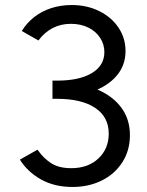

<svg xmlns="http://www.w3.org/2000/svg" viewBox="-20 -732 584 764"><path d="M59.2 -96.8 128.8 -136.2 132.3 -132.3Q153 -102.7 183.3 -82.8Q213.7 -62.8 263.3 -62.8Q330.7 -62.8 371.7 -101.6Q412.7 -140.3 412.7 -200.3Q412.7 -266.8 358.6 -302.8Q304.5 -338.8 207.5 -338.8H188.8V-405H206.3Q290.7 -405 356.5 -380.2Q422.3 -355.3 459.7 -307.8Q497 -260.2 497 -194.3Q497 -133.2 466.7 -86.1Q436.3 -39 384.5 -13.5Q332.7 12 268.7 12Q196.2 12 142.5 -18.4Q88.8 -48.8 59.2 -96.8ZM188.8 -411.2H207.5Q295.3 -411.2 345.3 -441.1Q395.3 -471 395.3 -524.8Q395.3 -555.2 378.6 -581.2Q361.8 -607.2 331.6 -622.2Q301.3 -637.2 261.7 -637.2Q222.2 -637.2 189.8 -620.4Q157.3 -603.7 132.8 -571L66.7 -608.7Q86.5 -640.7 115.8 -663.8Q145.2 -687 183.2 -699.5Q221.3 -712 265.7 -712Q326 -712 374.8 -687.8Q423.7 -663.7 451.6 -622Q479.5 -580.3 479.5 -529Q479.5 -471.7 443.8 -430.2Q408.2 -388.7 346 -367.2Q283.8 -345.8 205.5 -345.8H188.8Z"/></svg>

Font: Oak Sans Light
Style: Regular
Weight: 400
Designer: Erik Kennedy, Walven
Foundry: Erik Kennedy, Walven
Version: Version 1.100;Glyphs 3.1.2 (3151)